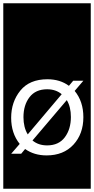

<svg xmlns="http://www.w3.org/2000/svg" viewBox="-32 -937 573 1170"><path d="M-12 213V-917H521V213ZM476 -223Q476 -319 423 -383L476 -445H414L388 -414Q334 -454 257 -454Q148 -454 92 -385Q36 -316 36 -219Q36 -125 88 -60L36 0H97L121 -29Q176 10 252 10Q355 10 415.5 -55.5Q476 -121 476 -223ZM111 -223Q111 -297 148 -345Q185 -393 255 -393Q308 -393 344 -363L137 -118Q111 -161 111 -223ZM400 -224Q400 -150 363 -100.5Q326 -51 255 -51Q202 -51 166 -81L375 -327Q400 -286 400 -224Z"/></svg>

Font: Zilla Slab Highlight Regular
Style: Regular
Weight: 400
Designer: Typotheque Type Foundry
Foundry: Typotheque type foundry
Version: Version 1.1; 2017; ttfautohint (v1.6)